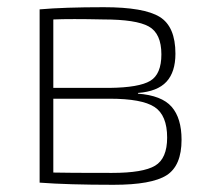

<svg xmlns="http://www.w3.org/2000/svg" viewBox="-20 -507 589 533"><path d="M363 -249V-247Q429 -242 456.5 -210.5Q484 -179 484 -119Q484 -47 442.5 -20.5Q401 6 295 6Q168 6 90 0V-481Q158 -487 268 -487Q380 -487 423.5 -460Q467 -433 467 -358Q467 -307 442 -280Q417 -253 363 -249ZM128 -263H284Q366 -264 397 -282.5Q428 -301 428 -356Q428 -414 393 -433.5Q358 -453 267 -453Q176 -455 128 -453ZM128 -233V-28Q163 -27 291 -27Q377 -27 410.5 -47Q444 -67 444 -125Q444 -187 409 -210Q374 -233 284 -233Z"/></svg>

Font: Exo 2.0 Extra Light
Style: Regular
Weight: 250
Designer: Natanael Gama
Version: Version 1.001;PS 001.001;hotconv 1.0.70;makeotf.lib2.5.58329